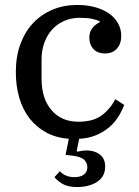

<svg xmlns="http://www.w3.org/2000/svg" viewBox="-20 -550 560 776"><path d="M292 206Q254 206 232.5 193Q211 180 200 166L222 142Q232 153 246.5 159.5Q261 166 281 166Q304 166 318.5 156Q333 146 333 125Q333 110 321.5 97Q310 84 272 79L245 76L258 11Q207 7 167 -14.5Q127 -36 99.5 -71.5Q72 -107 58 -154.5Q44 -202 44 -259Q44 -322 62.5 -372Q81 -422 114 -457Q147 -492 192.5 -511Q238 -530 292 -530Q333 -530 366 -520.5Q399 -511 422 -494.5Q445 -478 457.5 -455Q470 -432 470 -405Q470 -373 452.5 -353.5Q435 -334 405 -334Q373 -334 357 -352.5Q341 -371 341 -397Q341 -420 352.5 -435.5Q364 -451 383 -460V-464Q371 -470 351.5 -474Q332 -478 302 -478Q268 -478 239.5 -465.5Q211 -453 191 -431Q171 -409 159.5 -378Q148 -347 148 -311V-231Q148 -152 188 -105Q228 -58 297 -58Q357 -58 391.5 -84Q426 -110 446 -149L482 -126Q473 -102 458 -78Q443 -54 420.5 -35Q398 -16 368 -3.5Q338 9 300 11L290 60L293 63Q313 58 330 58Q362 58 383.5 74.5Q405 91 405 123Q405 145 396 160.5Q387 176 371 186Q355 196 334.5 201Q314 206 292 206Z"/></svg>

Font: IBM Plex Serif Text
Style: Regular
Weight: 450
Designer: Mike Abbink, Paul van der Laan, Pieter van Rosmalen
Foundry: Bold Monday
Version: Version 3.001